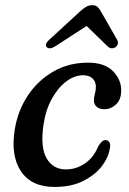

<svg xmlns="http://www.w3.org/2000/svg" viewBox="-20 -710 497 740"><path d="M300.5 -420Q266.5 -420 234.5 -395.5Q202.5 -371 179 -327.8Q155.5 -284.5 147.5 -228Q135 -141.5 160 -99.2Q185 -57 234 -57Q273.5 -57 307.5 -80.2Q341.5 -103.5 358.5 -146Q365.5 -157 372 -163.5Q378.5 -170 387.5 -170Q396.5 -170 401.8 -161.5Q407 -153 403 -137Q398.5 -104 372.8 -70Q347 -36 301.2 -12.8Q255.5 10.5 190 10.5Q101 10.5 60.5 -50.2Q20 -111 37.5 -214.5Q49.5 -285 88 -342.8Q126.5 -400.5 185.8 -434.5Q245 -468.5 319 -468.5Q384 -468.5 416.2 -435Q448.5 -401.5 447 -358.5Q446.5 -325.5 426.8 -307.2Q407 -289 382 -289Q363 -289 352.2 -298.8Q341.5 -308.5 342 -324Q342 -335.5 345.8 -348.5Q349.5 -361.5 349.5 -375Q350 -395 336.8 -407.5Q323.5 -420 300.5 -420ZM192 -531Q170.5 -518 160 -528.5Q150.5 -539 169.5 -556.5L287.5 -665Q300.5 -677 311.5 -683.5Q322.5 -690 335.5 -690Q348.5 -690 355.8 -683.5Q363 -677 369.5 -665L431.5 -556.5Q436 -547.5 433.8 -540Q431.5 -532.5 425.5 -528.5Q409.5 -518 395 -531L314 -610Z"/></svg>

Font: Fraunces 9pt Soft
Style: Italic
Weight: 400
Italic angle: -16°
Version: Version 1.000;[0bf87f6ff]